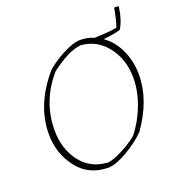

<svg xmlns="http://www.w3.org/2000/svg" viewBox="-135 -851 892 968"><g transform="rotate(-20 311.0 -367.5)"><path d="M284 7Q178 7 117.5 -72Q57 -151 57 -254Q57 -411 180 -554Q218 -588 273.5 -617Q329 -646 366 -647Q406 -647 441 -632Q539 -636 561 -643Q572 -671 585 -742L608 -741L609 -738Q600 -670 573 -626Q539 -616 481 -610Q531 -575 559 -514Q587 -453 587 -381Q587 -246 490 -109Q449 -67 386.5 -30.5Q324 6 284 7ZM291 -18Q322 -22 371.5 -48Q421 -74 453 -101Q500 -160 527.5 -233Q555 -306 555 -376Q555 -475 500.5 -545Q446 -615 361 -621Q295 -615 198 -541Q91 -418 91 -262Q91 -163 144 -93Q197 -23 291 -18Z"/></g></svg>

Font: Albura ExtraLight
Style: Italic
Weight: 156
Italic angle: -7°
Designer: Mercedes Jáuregui
Foundry: Omnibus-Type Team
Version: Version 1.000